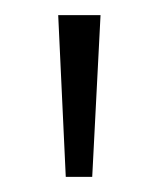

<svg xmlns="http://www.w3.org/2000/svg" viewBox="-20 -845 210 254"><path d="M102 -611H67L57 -825H113Z"/></svg>

Font: Yaldevi ExtraLight ExtraLight
Style: Regular
Weight: 250
Version: Version 1.100